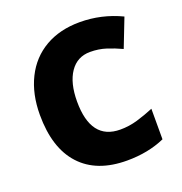

<svg xmlns="http://www.w3.org/2000/svg" viewBox="-132 -838 912 963"><g transform="rotate(-20 324.5 -357.0)"><path d="M395 -565.9Q326.2 -565.9 287.6 -509.5Q249 -453.1 249 -354Q249 -147.9 405.8 -147.9Q453.1 -147.9 497.6 -161.1Q542 -174.3 586.9 -192.9V-29.8Q497.6 9.8 384.8 9.8Q223.1 9.8 137 -84Q50.8 -177.7 50.8 -355Q50.8 -465.8 92.5 -549.8Q134.3 -633.8 212.6 -679Q291 -724.1 397 -724.1Q512.7 -724.1 618.2 -673.8L559.1 -522Q519.5 -540.5 480 -553.2Q440.4 -565.9 395 -565.9Z"/></g></svg>

Font: Sahel Black FD
Style: Black-FD
Weight: 900
Foundry: Saber Rastikerdar (saber.rastikerdar@gmail.com)
Version: Version 3.3.1